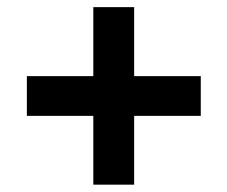

<svg xmlns="http://www.w3.org/2000/svg" viewBox="-20 -570 635 536"><path d="M240.5 -54.5Q240.5 -104.5 240.5 -151.2Q240.5 -198 240.5 -238.5V-365.5Q240.5 -406.5 240.5 -453.2Q240.5 -500 240.5 -550H354.5Q354.5 -500 354.5 -453.2Q354.5 -406.5 354.5 -365.5V-238.5Q354.5 -198 354.5 -151.2Q354.5 -104.5 354.5 -54.5ZM55 -246.5V-357.5Q105 -357.5 151.8 -357.5Q198.5 -357.5 239 -357.5H356Q397 -357.5 443.8 -357.5Q490.5 -357.5 540.5 -357.5V-246.5Q490.5 -246.5 443.8 -246.5Q397 -246.5 356 -246.5H239Q198.5 -246.5 151.8 -246.5Q105 -246.5 55 -246.5Z"/></svg>

Font: Commissioner Thin SemiBold
Style: Regular
Weight: 600
Version: Version 1.000